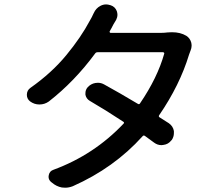

<svg xmlns="http://www.w3.org/2000/svg" viewBox="-20 -831 1040 890"><path d="M756.8 -680.7Q767.6 -681.6 777.3 -681.6Q816.4 -681.6 843.8 -665Q860.4 -654.3 866.2 -634.8Q868.2 -627 868.2 -619.1Q868.2 -608.4 863.3 -596.7Q859.4 -586.9 856.4 -578.1Q813.5 -436.5 717.8 -296.9Q713.9 -291 719.7 -287.1Q748 -268.6 762.7 -259.8Q782.2 -246.1 786.1 -223.6Q786.1 -218.8 786.1 -213.9Q786.1 -196.3 775.4 -180.7H774.4Q760.7 -162.1 737.3 -159.2Q732.4 -158.2 728.5 -158.2Q710 -158.2 694.3 -169.9Q674.8 -184.6 651.4 -201.2Q645.5 -205.1 640.6 -199.2Q508.8 -52.7 317.4 32.2Q299.8 39.1 282.2 39.1Q274.4 39.1 266.6 38.1Q241.2 33.2 220.7 15.6L215.8 11.7Q205.1 2 205.1 -11.7Q205.1 -15.6 206.1 -19.5Q210 -38.1 227.5 -43.9Q416 -113.3 552.7 -257.8Q557.6 -262.7 551.8 -266.6Q468.8 -321.3 396.5 -363.3Q379.9 -373 376 -391.6Q376 -395.5 376 -399.4Q376 -414.1 385.7 -425.8Q400.4 -442.4 421.9 -446.3Q427.7 -447.3 433.6 -447.3Q449.2 -447.3 462.9 -439.5Q534.2 -400.4 619.1 -349.6Q625 -345.7 628.9 -351.6Q710 -470.7 741.2 -582Q742.2 -585 740.2 -586.9Q738.3 -588.9 735.4 -588.9H432.6Q424.8 -588.9 420.9 -583Q325.2 -453.1 206.1 -360.4Q186.5 -346.7 163.1 -346.7Q163.1 -346.7 162.1 -346.7Q138.7 -346.7 119.1 -361.3Q104.5 -373 104.5 -391.6Q104.5 -412.1 121.1 -423.8Q219.7 -493.2 287.6 -575.7Q355.5 -658.2 396.5 -735.4Q404.3 -748 414.6 -770.5Q424.8 -793 445.3 -803.7Q458 -810.5 471.7 -810.5Q480.5 -810.5 489.3 -807.6L493.2 -806.6Q513.7 -799.8 521.5 -779.3Q524.4 -770.5 524.4 -762.7Q524.4 -751 518.6 -739.3Q503.9 -715.8 497.1 -701.2L488.3 -685.5Q487.3 -683.6 488.8 -681.2Q490.2 -678.7 492.2 -678.7H727.5Q742.2 -678.7 756.8 -680.7Z"/></svg>

Font: Gen Jyuu Gothic Medium
Style: Regular
Weight: 500
Designer: [Source Han Sans]
Ryoko NISHIZUKA  (kana & ideographs); Paul D. Hunt (Latin, Greek & Cyrillic); Wenlong ZHANG  (bopomofo
Version: Version 1.002.20150607